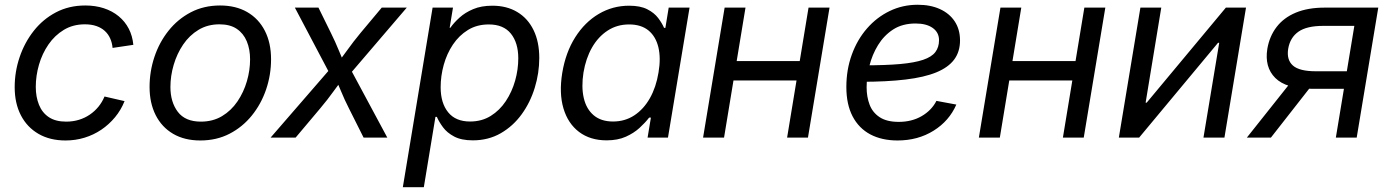

<svg xmlns="http://www.w3.org/2000/svg" viewBox="-20 -567 5726 791"><path d="M250 11.7Q185.5 11.7 138.4 -15.6Q91.3 -43 65.9 -92.3Q40.5 -141.6 40.5 -208Q40.5 -271.5 60.8 -331.5Q81.1 -391.6 118.9 -439.7Q156.7 -487.8 210.4 -516.1Q264.2 -544.4 331.5 -544.4Q373 -544.4 408 -533Q442.9 -521.5 469 -500Q495.1 -478.5 510.5 -448.7Q525.9 -418.9 529.3 -382.3L443.8 -369.6Q441.9 -391.1 433.8 -408.9Q425.8 -426.8 411.6 -439.7Q397.5 -452.6 377 -459.7Q356.4 -466.8 329.6 -466.8Q280.8 -466.8 243.2 -444.1Q205.6 -421.4 179.7 -383.8Q153.8 -346.2 140.6 -300.5Q127.4 -254.9 127.4 -209Q127.4 -168 140.6 -135.3Q153.8 -102.5 181.4 -84.2Q209 -65.9 252.4 -65.9Q280.8 -65.9 305.4 -73.5Q330.1 -81.1 350.3 -95Q370.6 -108.9 386 -127.9Q401.4 -147 410.6 -169.4L493.2 -150.4Q478.5 -113.8 453.9 -84Q429.2 -54.2 397.5 -32.7Q365.7 -11.2 328.4 0.2Q291 11.7 250 11.7Z M805.2 11.7Q740.2 11.7 693.4 -15.6Q646.5 -43 621.3 -92.8Q596.2 -142.6 596.2 -208.5Q596.2 -272.5 616.2 -332.5Q636.2 -392.6 674.3 -440.4Q712.4 -488.3 766.1 -516.4Q819.8 -544.4 886.7 -544.4Q951.7 -544.4 998.8 -517.1Q1045.9 -489.7 1071.3 -439.9Q1096.7 -390.1 1096.7 -322.8Q1096.7 -258.3 1076.2 -198.2Q1055.7 -138.2 1017.3 -90.8Q979 -43.5 925.5 -15.9Q872.1 11.7 805.2 11.7ZM807.6 -65.9Q856.9 -65.9 894.8 -88.6Q932.6 -111.3 958.3 -149.2Q983.9 -187 997.1 -232.2Q1010.3 -277.3 1010.3 -322.3Q1010.3 -364.3 996.6 -397Q982.9 -429.7 955.3 -448.2Q927.7 -466.8 884.3 -466.8Q835.4 -466.8 797.9 -444.1Q760.3 -421.4 734.6 -383.5Q709 -345.7 695.6 -300Q682.1 -254.4 682.1 -208.5Q682.1 -146.5 712.6 -106.2Q743.2 -65.9 807.6 -65.9Z M1094.7 0 1361.3 -307.6 1350.1 -241.2 1194.8 -535.6H1292L1343.3 -431.2Q1361.8 -394 1375.5 -360.1Q1389.2 -326.2 1404.3 -293.9H1360.4Q1386.2 -326.2 1410.4 -360.1Q1434.6 -394 1465.3 -431.2L1552.7 -535.6H1655.8L1401.9 -238.8L1412.6 -303.7L1575.7 0H1478L1417.5 -120.6Q1398.9 -157.2 1385.7 -189.7Q1372.6 -222.2 1356.9 -253.4H1401.9Q1376.5 -222.2 1353.3 -189.7Q1330.1 -157.2 1299.3 -120.6L1197.8 0Z M1639.6 204.1 1762.2 -535.6H1846.2L1832.5 -452.6H1835.4Q1850.1 -473.6 1873.3 -494.6Q1896.5 -515.6 1929.7 -529.5Q1962.9 -543.5 2008.3 -543.5Q2067.9 -543.5 2111.3 -517.3Q2154.8 -491.2 2178.2 -442.9Q2201.7 -394.5 2201.7 -328.1Q2201.7 -266.1 2183.1 -205.6Q2164.6 -145 2129.2 -96.2Q2093.8 -47.4 2043 -18.1Q1992.2 11.2 1927.7 11.2Q1880.9 11.2 1851.3 -4.4Q1821.8 -20 1805.2 -42.5Q1788.6 -64.9 1779.8 -85.4H1773.9L1726.1 204.1ZM1916.5 -66.4Q1964.8 -66.4 2001.7 -89.4Q2038.6 -112.3 2064 -150.6Q2089.4 -189 2102.3 -234.9Q2115.2 -280.8 2115.2 -326.7Q2115.2 -390.6 2084.7 -428.5Q2054.2 -466.3 1993.7 -466.3Q1944.8 -466.3 1908 -443.6Q1871.1 -420.9 1845.9 -383.3Q1820.8 -345.7 1808.1 -299.8Q1795.4 -253.9 1795.4 -207.5Q1795.4 -142.6 1826.2 -104.5Q1856.9 -66.4 1916.5 -66.4Z M2479 11.2Q2411.6 11.2 2365.7 -23.4Q2319.8 -58.1 2301.3 -120.6Q2282.7 -183.1 2296.4 -267.1Q2310.5 -351.6 2349.9 -413.6Q2389.2 -475.6 2446.5 -509.5Q2503.9 -543.5 2571.8 -543.5Q2618.2 -543.5 2646.7 -528.8Q2675.3 -514.2 2691.4 -492.9Q2707.5 -471.7 2715.8 -452.1H2721.2L2734.9 -535.6H2820.8L2731.9 0H2647.9L2661.6 -82.5H2654.3Q2638.2 -61.5 2614.7 -40Q2591.3 -18.6 2558.1 -3.7Q2524.9 11.2 2479 11.2ZM2505.4 -66.4Q2554.7 -66.4 2593.3 -91.8Q2631.8 -117.2 2657.5 -162.6Q2683.1 -208 2692.9 -268.1Q2703.1 -327.6 2692.4 -372.3Q2681.6 -417 2651.4 -441.7Q2621.1 -466.3 2571.8 -466.3Q2522 -466.3 2483.2 -440.9Q2444.3 -415.5 2418.9 -371.1Q2393.6 -326.7 2383.8 -268.1Q2374.5 -209 2385 -163.3Q2395.5 -117.7 2426 -92Q2456.5 -66.4 2505.4 -66.4Z M3294.4 -315.4 3280.8 -235.4H2981L2994.6 -315.4ZM3051.3 -535.6 2962.9 0H2876.5L2965.3 -535.6ZM3397.5 -535.6 3308.6 0H3222.7L3311 -535.6Z M3677.7 11.7Q3612.8 11.7 3565.4 -13.4Q3518.1 -38.6 3492.4 -87.9Q3466.8 -137.2 3466.8 -208.5Q3466.8 -280.3 3489.3 -342Q3511.7 -403.8 3552 -450Q3592.3 -496.1 3645.5 -521.7Q3698.7 -547.4 3760.7 -547.4Q3813.5 -547.4 3852.5 -529.5Q3891.6 -511.7 3913.3 -478.8Q3935.1 -445.8 3935.1 -400.4Q3935.1 -354 3910.9 -321.5Q3886.7 -289.1 3837.2 -268.8Q3787.6 -248.5 3710.4 -239.3Q3633.3 -230 3527.8 -230L3539.6 -297.9Q3628.9 -297.9 3688.5 -303.2Q3748 -308.6 3783.2 -320.6Q3818.4 -332.5 3833.5 -352.5Q3848.6 -372.6 3848.6 -401.4Q3848.6 -433.1 3822.8 -451.7Q3796.9 -470.2 3752 -470.2Q3697.8 -470.2 3659.7 -445.6Q3621.6 -420.9 3597.4 -381.3Q3573.2 -341.8 3561.8 -295.9Q3550.3 -250 3550.3 -207Q3550.3 -168.5 3562.5 -136Q3574.7 -103.5 3604 -84.2Q3633.3 -64.9 3682.6 -64.9Q3736.3 -64.9 3777.1 -88.6Q3817.9 -112.3 3837.9 -151.4L3919.9 -136.2Q3890.6 -68.8 3826.2 -28.6Q3761.7 11.7 3677.7 11.7Z M4430.7 -315.4 4417 -235.4H4117.2L4130.9 -315.4ZM4187.5 -535.6 4099.1 0H4012.7L4101.6 -535.6ZM4533.7 -535.6 4444.8 0H4358.9L4447.3 -535.6Z M5024.4 0H4938L5002.9 -390.6H4998L4672.9 0H4589.4L4678.2 -535.6H4764.2L4699.7 -144H4704.1L5030.3 -535.6H5113.3Z M5569.3 0H5483.4L5559.6 -460.4H5431.6Q5363.3 -460.4 5329.1 -436.3Q5294.9 -412.1 5287.1 -366.2Q5279.8 -320.8 5306.4 -297.1Q5333 -273.4 5400.9 -273.4H5565.9L5553.7 -201.2H5382.8Q5278.8 -201.2 5233.9 -245.8Q5189 -290.5 5201.2 -366.2Q5210 -417.5 5239.3 -455.8Q5268.6 -494.1 5318.4 -514.9Q5368.2 -535.6 5437 -535.6H5658.2ZM5215.8 0H5116.7L5309.1 -242.2H5405.3Z"/></svg>

Font: Inter 20pt
Style: Italic
Weight: 400
Italic angle: -9.3988°
Version: Version 4.001;git-66647c0bb